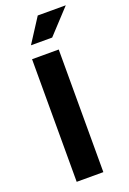

<svg xmlns="http://www.w3.org/2000/svg" viewBox="-156 -873 624 927"><g transform="rotate(-20 155.5 -409.5)"><path d="M69 -630H206V0H69ZM311 -819 196 -695H87L167 -819Z"/></g></svg>

Font: Holmes&Hills Bold
Style: Bold
Weight: 500
Designer: Noopur Datye, Girish Dalvi, Yashodeep Gholap, Pallavi Karambelkar
Foundry: Ek Type
Version: ""